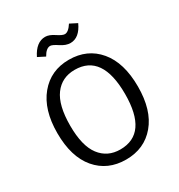

<svg xmlns="http://www.w3.org/2000/svg" viewBox="-208 -1035 1108 1187"><g transform="rotate(-30 346.0 -442.0)"><path d="M346 -628Q254 -628 202 -558Q150 -488 150 -342Q150 -198 202.5 -129Q255 -60 346 -60Q542 -60 542 -343Q542 -628 346 -628ZM346 -700Q477 -700 555.5 -606.5Q634 -513 634 -343Q634 -175 555.5 -81.5Q477 12 346 12Q215 12 136.5 -80.5Q58 -173 58 -342Q58 -509 137 -604.5Q216 -700 346 -700ZM408 -784Q376 -784 340 -808Q304 -832 289 -832Q260 -832 235 -787L184 -813Q225 -896 290 -896Q318 -896 353 -872.5Q388 -849 405 -849Q431 -849 459 -893L510 -867Q472 -784 408 -784Z"/></g></svg>

Font: FiraSans
Style: Regular
Weight: 350
Designer: Carrois Corporate & Edenspiekermann AG
Foundry: Carrois Corporate GbR & Edenspiekermann AG
Version: Version 3.106;PS 003.106;hotconv 1.0.70;makeotf.lib2.5.58329